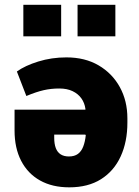

<svg xmlns="http://www.w3.org/2000/svg" viewBox="-20 -782 587 811"><path d="M272.5 9.3Q200.7 9.3 148.9 -19.8Q97.2 -48.8 69.3 -102.8Q41.5 -156.7 41.5 -230.5V-318.8H340.8Q340.8 -319.8 340.8 -320.8Q340.8 -321.8 340.8 -322.3Q337.4 -347.2 323.7 -366.5Q310.1 -385.7 286.6 -397Q263.2 -408.2 230.5 -408.2Q195.8 -408.2 164.6 -401.1Q133.3 -394 91.3 -376.5L51.3 -480Q85.9 -504.9 141.8 -522.2Q197.8 -539.6 260.7 -539.6Q338.9 -539.6 396.5 -505.9Q454.1 -472.2 486.1 -414.1Q518.1 -356 518.1 -282.2V-264.2Q518.1 -183.1 489.7 -121.3Q461.4 -59.6 406.7 -25.1Q352.1 9.3 272.5 9.3ZM271 -121.1Q294.4 -121.1 309.1 -131.8Q323.7 -142.6 331.5 -162.8Q339.4 -183.1 342.3 -210.9L340.3 -213.4H209V-200.2Q209 -174.3 215.6 -156.7Q222.2 -139.2 236.1 -130.1Q250 -121.1 271 -121.1ZM307.6 -628.4V-761.7H467.3V-628.4ZM78.6 -628.4V-761.7H238.3V-628.4Z"/></svg>

Font: Roboto Slab LO Black
Style: Regular
Weight: 900
Designer: Google
Version: Version 2.000